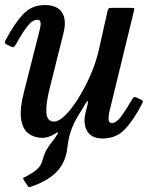

<svg xmlns="http://www.w3.org/2000/svg" viewBox="-25 -552 633 782"><path d="M-2 -389Q33.5 -456 68.8 -493.8Q104 -531.5 158 -531.5Q208 -531.5 227.8 -500.8Q247.5 -470 233 -415L177.5 -193Q162 -132 163.8 -94.5Q165.5 -57 195.5 -57Q215 -57 241.2 -83Q267.5 -109 294.2 -151.8Q321 -194.5 343.2 -245.5Q365.5 -296.5 377 -346.5L413.5 -509Q415 -515 417.8 -517.5Q420.5 -520 428 -520H509.5Q519 -520 521 -518.5Q523 -517 521 -509.5L420.5 -97Q417 -82 417.2 -66.5Q417.5 -51 431 -51Q449 -51 469 -78.2Q489 -105.5 511.5 -145Q516.5 -153.5 519.8 -156Q523 -158.5 530.5 -155L546.5 -147.5Q554.5 -144 556.2 -140.8Q558 -137.5 553 -128.5Q520.5 -65 484.8 -26.5Q449 12 392.5 12Q348 12 330.5 -17.5Q313 -47 322.5 -89L332 -128Q334.5 -139 332 -139.8Q329.5 -140.5 325.5 -133.5Q308 -104.5 292.8 -79.8Q277.5 -55 266 -25Q254.5 5 249.5 48.5Q243 107.5 208 145.5Q173 183.5 102.5 208Q94.5 210.5 92.2 210Q90 209.5 86 202.5L72 181.5Q67.5 174 70.5 172.2Q73.5 170.5 80.5 167Q111 151 126.5 137Q142 123 147.5 102Q155.5 74 164.5 58.2Q173.5 42.5 190 21.5Q199 10.5 206.5 -2Q213 -12.5 212 -13.2Q211 -14 202 -9Q174 9.5 145.5 9.5Q112.5 8.5 89.5 -9.5Q66.5 -27.5 60.8 -68.5Q55 -109.5 73 -179L133.5 -417.5Q135.5 -425.5 138.5 -438.2Q141.5 -451 140 -461.2Q138.5 -471.5 127 -471.5Q107 -471.5 85.8 -444Q64.5 -416.5 40.5 -372.5Q36 -365 32.5 -361.5Q29 -358 21 -362L3.5 -370Q-4.5 -374 -5.2 -377.5Q-6 -381 -2 -389Z"/></svg>

Font: Besley* Narrow Medium
Style: Italic
Weight: 500
Width: 4
Italic angle: -13°
Designer: Owen Earl
Foundry: indestructible type*
Version: Version 3.000; ttfautohint (v1.8.3)